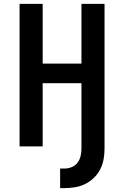

<svg xmlns="http://www.w3.org/2000/svg" viewBox="-20 -755 640 990"><path d="M312 215H290V114H312Q331 114 349 107Q367 100 379 84.5Q391 69 395.5 50Q400 31 400 12V-326H200V0H81V-735H200V-427H400V-735H519V12Q519 40 514 67Q509 94 496.5 118.5Q484 143 463.5 162.5Q443 182 418.5 194Q394 206 366.5 210.5Q339 215 312 215Z"/></svg>

Font: R Plex Mono
Style: Bold
Weight: 700
Monospace: yes
Designer: Belleve Invis
Foundry: Belleve Invis
Version: Version 31.8.0